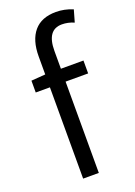

<svg xmlns="http://www.w3.org/2000/svg" viewBox="-140 -783 592 840"><g transform="rotate(-20 155.5 -363.0)"><path d="M169 -568V-485H274V-425H169V0H96V-425H30V-480L96 -485V-569Q96 -644 130.5 -685Q165 -726 233 -726Q272 -726 311 -710L295 -654Q267 -666 239 -666Q169 -666 169 -568Z"/></g></svg>

Font: Assistant-zap
Style: zap
Weight: 400
Designer: Hebrew By Ben Nathan, Latin by Paul Hunt
Version: Version 2.001